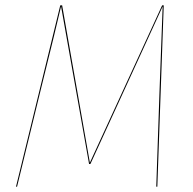

<svg xmlns="http://www.w3.org/2000/svg" viewBox="-20 -700 723 720"><path d="M570 0H566L578 -353L590 -676L319 -85H314L209 -676Q193 -606 132 -360L44 0H40L206 -680H213L317 -90L588 -680H594Z"/></svg>

Font: Fira Sans Condensed Four
Style: Italic
Weight: 100
Width: 3
Italic angle: -8°
Designer: bBox Type GmbH & Carrois Corporate GbR & Edenspiekermann AG
Foundry: bBox Type GmbH & Carrois Corporate GbR & Edenspiekermann AG
Version: Version 4.301